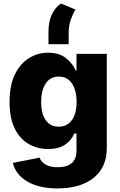

<svg xmlns="http://www.w3.org/2000/svg" viewBox="-20 -851 680 1087"><path d="M307.6 215.8Q199.7 215.8 133.5 176Q67.4 136.2 53.2 71.3L204.1 41.5Q211.4 64 236.8 79.8Q262.2 95.7 307.1 95.7Q358.4 95.7 385.7 72.5Q413.1 49.3 413.1 1V-95.2H400.4Q385.3 -57.6 349.1 -32.5Q313 -7.3 252.4 -7.3Q192.9 -7.3 143.3 -35.2Q93.8 -63 64 -121.8Q34.2 -180.7 34.2 -272.9Q34.2 -369.1 64.9 -430.9Q95.7 -492.7 145.3 -522.7Q194.8 -552.7 252 -552.7Q316.4 -552.7 354.5 -521.2Q392.6 -489.7 408.2 -452.1H413.1V-545.9H584.5V-13.2Q584.5 62.5 549.6 113.3Q514.6 164.1 452.1 189.9Q389.6 215.8 307.6 215.8ZM312.5 -133.8Q360.4 -133.8 387 -170.9Q413.6 -208 413.6 -273.4Q413.6 -339.8 387.2 -378.7Q360.8 -417.5 312.5 -417.5Q264.6 -417.5 238.8 -378.2Q212.9 -338.9 212.9 -273.4Q212.9 -208 238.8 -170.9Q264.6 -133.8 312.5 -133.8ZM254.4 -600.6V-670.4Q254.4 -729.5 273.7 -769.8Q293 -810.1 325.2 -831.1L407.2 -796.9Q395.5 -778.8 382.1 -743.7Q368.7 -708.5 368.7 -664.1V-600.6Z"/></svg>

Font: Inter Extra Bold
Style: Regular
Weight: 800
Designer: Rasmus Andersson
Foundry: rsms
Version: Version 4.000;git-3c8e0fc